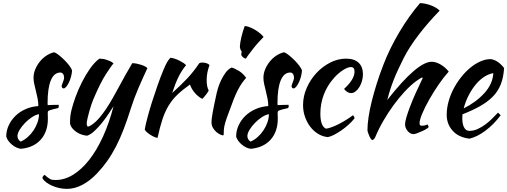

<svg xmlns="http://www.w3.org/2000/svg" viewBox="-20 -850 3252 1231"><path d="M442 -398Q441 -379 435.5 -358.5Q430 -338 422 -321.5Q414 -305 405 -294Q396 -283 388 -283Q377 -284 375 -298Q375 -301 377.5 -307.5Q380 -314 383 -322Q386 -330 388.5 -338Q391 -346 391 -352Q391 -366 384.5 -375.5Q378 -385 367 -385Q327 -385 306 -335Q285 -285 285 -188Q285 -178 286 -176Q307 -177 323.5 -177.5Q340 -178 356 -178Q357 -176 357 -170Q357 -161 353 -157Q330 -152 316.5 -148.5Q303 -145 296 -142Q289 -139 287.5 -135.5Q286 -132 286 -126Q286 -118 286.5 -110Q287 -102 287 -90Q287 -6 241.5 45Q196 96 115 104Q101 103 86 96Q71 89 57.5 78Q44 67 34 53.5Q24 40 20 26Q20 -12 36 -46.5Q52 -81 79.5 -107.5Q107 -134 144.5 -150.5Q182 -167 226 -170Q226 -195 221 -219Q216 -243 210.5 -265.5Q205 -288 200 -309.5Q195 -331 195 -352Q195 -379 206 -405.5Q217 -432 235 -454.5Q253 -477 277 -493Q301 -509 327 -515Q338 -512 356.5 -497.5Q375 -483 393 -465Q411 -447 425 -428.5Q439 -410 442 -398ZM112 58Q136 48 157.5 29Q179 10 195 -14Q211 -38 220.5 -65Q230 -92 230 -118Q210 -115 186 -99.5Q162 -84 141 -62.5Q120 -41 106 -18Q92 5 92 22Q92 44 112 58Z M819 -155Q796 -82 773 -22Q750 38 724 88.5Q698 139 668 181.5Q638 224 602 262Q556 310 507 335.5Q458 361 409 361Q384 361 359.5 355.5Q335 350 313.5 340.5Q292 331 275.5 318.5Q259 306 252 292Q252 280 266 271Q278 282 286 288Q294 294 301.5 298Q309 302 317.5 303Q326 304 337 304Q394 304 448.5 270.5Q503 237 551.5 175.5Q600 114 640 26.5Q680 -61 708 -169Q695 -149 676 -120Q657 -91 634 -62.5Q611 -34 586.5 -11Q562 12 539 20Q523 19 505.5 13.5Q488 8 472.5 -2Q457 -12 445 -26Q433 -40 429 -58Q429 -87 431 -104.5Q433 -122 438 -143Q447 -181 464.5 -229Q482 -277 505.5 -323.5Q529 -370 557.5 -410.5Q586 -451 617 -474Q625 -474 637 -472.5Q649 -471 662 -467Q675 -463 687 -457.5Q699 -452 708 -443Q697 -433 660 -376Q623 -319 578 -212Q573 -201 566 -180Q559 -159 552.5 -136Q546 -113 541 -91Q536 -69 536 -56Q536 -48 538.5 -44Q541 -40 543 -38Q561 -41 591 -67.5Q621 -94 659 -150Q683 -186 703 -221.5Q723 -257 742.5 -293Q762 -329 783 -367Q804 -405 828 -445Q841 -445 856 -442Q871 -439 885 -434.5Q899 -430 909.5 -424.5Q920 -419 925 -413Q894 -347 867 -284Q840 -221 819 -155Z M908 -20Q913 -49 925.5 -96.5Q938 -144 955 -197.5Q972 -251 991 -305Q1010 -359 1028 -402Q1041 -433 1051 -450.5Q1061 -468 1073 -480Q1087 -478 1102 -473Q1117 -468 1131 -461Q1145 -454 1156 -446.5Q1167 -439 1173 -432Q1146 -400 1125.5 -359Q1105 -318 1084 -254Q1138 -302 1179.5 -346Q1221 -390 1257 -444Q1263 -449 1278 -449Q1292 -449 1305 -444.5Q1318 -440 1323 -432Q1305 -384 1305 -337Q1305 -293 1318 -271Q1317 -265 1304.5 -248Q1292 -231 1277 -216Q1250 -230 1229 -254.5Q1208 -279 1198 -308Q1151 -275 1118 -243.5Q1085 -212 1061.5 -173.5Q1038 -135 1021.5 -85Q1005 -35 990 34Q981 33 968.5 27.5Q956 22 943.5 14Q931 6 921 -3Q911 -12 908 -20Z M1336 -67Q1336 -76 1337.5 -89.5Q1339 -103 1343 -125.5Q1347 -148 1353.5 -180Q1360 -212 1370 -257Q1372 -267 1379 -289Q1386 -311 1397.5 -335.5Q1409 -360 1425.5 -383Q1442 -406 1465 -417Q1482 -413 1510 -396.5Q1538 -380 1558 -351Q1535 -325 1519.5 -299Q1504 -273 1491.5 -245Q1479 -217 1468.5 -187Q1458 -157 1445 -124Q1434 -96 1425 -66.5Q1416 -37 1415 -15Q1415 3 1414.5 10.5Q1414 18 1409 18Q1405 18 1393 13Q1381 8 1368.5 -2.5Q1356 -13 1346 -29Q1336 -45 1336 -67ZM1527 -501Q1527 -507 1530 -519Q1525 -524 1521.5 -534Q1518 -544 1518 -552Q1518 -561 1520.5 -576.5Q1523 -592 1527 -610Q1531 -628 1537 -647.5Q1543 -667 1549 -683Q1561 -683 1578.5 -676.5Q1596 -670 1614 -659.5Q1632 -649 1647 -636.5Q1662 -624 1670 -613Q1659 -602 1641 -582.5Q1623 -563 1606 -541.5Q1589 -520 1575 -501Q1561 -482 1557 -474Q1545 -476 1536 -484.5Q1527 -493 1527 -501Z M1916 -398Q1915 -379 1909.5 -358.5Q1904 -338 1896 -321.5Q1888 -305 1879 -294Q1870 -283 1862 -283Q1851 -284 1849 -298Q1849 -301 1851.5 -307.5Q1854 -314 1857 -322Q1860 -330 1862.5 -338Q1865 -346 1865 -352Q1865 -366 1858.5 -375.5Q1852 -385 1841 -385Q1801 -385 1780 -335Q1759 -285 1759 -188Q1759 -178 1760 -176Q1781 -177 1797.5 -177.5Q1814 -178 1830 -178Q1831 -176 1831 -170Q1831 -161 1827 -157Q1804 -152 1790.5 -148.5Q1777 -145 1770 -142Q1763 -139 1761.5 -135.5Q1760 -132 1760 -126Q1760 -118 1760.5 -110Q1761 -102 1761 -90Q1761 -6 1715.5 45Q1670 96 1589 104Q1575 103 1560 96Q1545 89 1531.5 78Q1518 67 1508 53.5Q1498 40 1494 26Q1494 -12 1510 -46.5Q1526 -81 1553.5 -107.5Q1581 -134 1618.5 -150.5Q1656 -167 1700 -170Q1700 -195 1695 -219Q1690 -243 1684.5 -265.5Q1679 -288 1674 -309.5Q1669 -331 1669 -352Q1669 -379 1680 -405.5Q1691 -432 1709 -454.5Q1727 -477 1751 -493Q1775 -509 1801 -515Q1812 -512 1830.5 -497.5Q1849 -483 1867 -465Q1885 -447 1899 -428.5Q1913 -410 1916 -398ZM1586 58Q1610 48 1631.5 29Q1653 10 1669 -14Q1685 -38 1694.5 -65Q1704 -92 1704 -118Q1684 -115 1660 -99.5Q1636 -84 1615 -62.5Q1594 -41 1580 -18Q1566 5 1566 22Q1566 44 1586 58Z M1923 -176Q1923 -233 1946.5 -286.5Q1970 -340 2008.5 -381.5Q2047 -423 2096.5 -448.5Q2146 -474 2199 -474Q2251 -474 2279 -448Q2307 -422 2307 -374Q2307 -351 2300.5 -329.5Q2294 -308 2283.5 -291Q2273 -274 2259 -263.5Q2245 -253 2231 -253Q2219 -253 2206.5 -260.5Q2194 -268 2186 -280Q2253 -341 2253 -391Q2253 -420 2230 -420Q2210 -420 2180 -401Q2150 -382 2122 -351Q2079 -303 2056.5 -244.5Q2034 -186 2034 -122Q2034 -41 2070 -25Q2085 -27 2105 -34Q2125 -41 2148 -52.5Q2171 -64 2195.5 -79Q2220 -94 2243 -111Q2247 -108 2250 -102Q2253 -96 2253 -91Q2236 -70 2214 -50Q2192 -30 2168 -13.5Q2144 3 2121.5 14.5Q2099 26 2082 29Q2049 26 2020 8.5Q1991 -9 1969.5 -37Q1948 -65 1935.5 -101Q1923 -137 1923 -176Z M2336 -17Q2336 -52 2343 -99.5Q2350 -147 2363.5 -201Q2377 -255 2395.5 -314Q2414 -373 2437 -432Q2457 -485 2483.5 -539Q2510 -593 2541 -645Q2572 -697 2605.5 -744Q2639 -791 2673 -830Q2689 -830 2707.5 -826Q2726 -822 2743.5 -815.5Q2761 -809 2775.5 -800Q2790 -791 2799 -782Q2724 -705 2664 -626.5Q2604 -548 2569 -479Q2550 -441 2534.5 -408Q2519 -375 2506 -342.5Q2493 -310 2482.5 -277.5Q2472 -245 2463 -209Q2655 -454 2748 -454Q2774 -454 2804 -437Q2834 -420 2857 -391Q2826 -357 2793 -309Q2760 -261 2732.5 -212.5Q2705 -164 2687.5 -122.5Q2670 -81 2670 -61Q2670 -51 2673 -47.5Q2676 -44 2686 -44Q2701 -44 2710 -48Q2719 -52 2721 -52Q2726 -44 2727 -41Q2728 -38 2728 -36Q2728 -32 2716 -24.5Q2704 -17 2687.5 -9.5Q2671 -2 2655 4Q2639 10 2631 10Q2621 10 2611 4.5Q2601 -1 2593.5 -10Q2586 -19 2581.5 -30Q2577 -41 2577 -53Q2577 -68 2585.5 -97.5Q2594 -127 2609 -166.5Q2624 -206 2645 -253Q2666 -300 2690 -349Q2690 -353 2686 -353Q2683 -353 2670.5 -345Q2658 -337 2647 -329Q2611 -302 2574.5 -262.5Q2538 -223 2503.5 -176Q2469 -129 2438.5 -76.5Q2408 -24 2386 29Q2383 36 2377 42Q2371 48 2367 48Q2364 48 2358.5 41Q2353 34 2348.5 23.5Q2344 13 2340 2Q2336 -9 2336 -17Z M3212 -414Q3208 -352 3190 -307.5Q3172 -263 3138.5 -229.5Q3105 -196 3057 -169Q3009 -142 2945 -117Q2945 -111 2944.5 -104.5Q2944 -98 2944 -91Q2944 -78 2946 -64Q2948 -50 2953 -38Q2958 -26 2967 -18.5Q2976 -11 2990 -11Q3017 -11 3043 -23Q3069 -35 3092.5 -52.5Q3116 -70 3136.5 -90.5Q3157 -111 3173 -128Q3183 -119 3190 -111Q3145 -51 3091.5 -11.5Q3038 28 2990 39Q2921 31 2882.5 -11.5Q2844 -54 2844 -114Q2844 -155 2855.5 -197.5Q2867 -240 2887.5 -279.5Q2908 -319 2935.5 -354Q2963 -389 2994.5 -415Q3026 -441 3059.5 -456Q3093 -471 3126 -471Q3172 -465 3212 -414ZM3143 -381Q3116 -377 3087 -359Q3058 -341 3032.5 -311Q3007 -281 2986 -241Q2965 -201 2953 -155Q3033 -195 3086 -253.5Q3139 -312 3143 -381Z"/></svg>

Font: Kaushan Script
Style: Regular
Weight: 400
Designer: Pablo Impallari
Foundry: Pablo Impallari
Version: Version 1.002